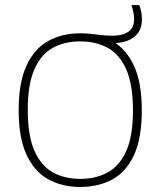

<svg xmlns="http://www.w3.org/2000/svg" viewBox="-20 -734 636 761"><path d="M298 7Q225.5 7 170.5 -23.8Q115.5 -54.5 84.8 -121.5Q54 -188.5 54 -297Q54 -406.5 85 -473.8Q116 -541 171 -571.5Q226 -602 298 -602Q320 -602 340 -599.8Q360 -597.5 381.2 -595Q402.5 -592.5 427 -592.5Q466 -592.5 488.8 -608.2Q511.5 -624 511.5 -657Q511.5 -673.5 508.5 -686.8Q505.5 -700 501 -714H532Q537 -700 539.8 -687Q542.5 -674 542.5 -656Q542.5 -612 511.8 -587.5Q481 -563 426.5 -563V-570.5Q480.5 -539.5 511.2 -473Q542 -406.5 542 -297Q542 -187 511.5 -120.2Q481 -53.5 426 -23.2Q371 7 298 7ZM298 -25Q360.5 -25 407.5 -51Q454.5 -77 480.8 -136.2Q507 -195.5 507 -296Q507 -398 480.8 -458Q454.5 -518 407.5 -544Q360.5 -570 298 -570Q236 -570 189.2 -544.2Q142.5 -518.5 116.2 -459Q90 -399.5 90 -299Q90 -197 116.2 -137Q142.5 -77 189.2 -51Q236 -25 298 -25Z"/></svg>

Font: Encode Sans SC Thin
Style: Regular
Weight: 250
Designer: Multiple Designers
Foundry: Impallari Type
Version: Version 3.002